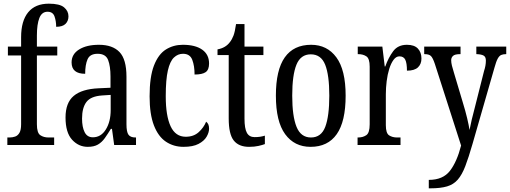

<svg xmlns="http://www.w3.org/2000/svg" viewBox="-20 -790 2778 1046"><path d="M20 0V-41H32Q48 -41 62.5 -46Q77 -51 86 -66.5Q95 -82 95 -113V-488H23V-536H95V-587Q95 -676 133.5 -723Q172 -770 246 -770Q305 -770 329 -750Q353 -730 353 -701Q353 -676 337 -660Q321 -644 286 -644Q286 -675 277 -700.5Q268 -726 239 -726Q208 -726 194.5 -692Q181 -658 181 -596V-536H292V-488H181V-113Q181 -66 199.5 -53.5Q218 -41 244 -41H275V0Z M458 10Q408 10 372.5 -29Q337 -68 337 -150Q337 -230 381.5 -267.5Q426 -305 517 -309L582 -312V-373Q582 -429 569 -463Q556 -497 512 -497Q470 -497 457 -467Q444 -437 444 -388Q370 -388 370 -450Q370 -495 411 -520.5Q452 -546 519 -546Q593 -546 631 -506.5Q669 -467 669 -372V-113Q669 -71 680 -56Q691 -41 718 -41H721V0H602L590 -88H584Q567 -60 551 -37.5Q535 -15 513.5 -2.5Q492 10 458 10ZM486 -42Q530 -42 556.5 -84.5Q583 -127 583 -191V-273L537 -270Q475 -266 451 -234.5Q427 -203 427 -144Q427 -98 441 -70Q455 -42 486 -42Z M980 10Q926 10 884 -18Q842 -46 818.5 -107Q795 -168 795 -265Q795 -372 819 -433.5Q843 -495 884 -520.5Q925 -546 976 -546Q1044 -546 1081.5 -519.5Q1119 -493 1119 -444Q1119 -410 1100.5 -397Q1082 -384 1040 -384Q1040 -431 1027.5 -464Q1015 -497 977 -497Q949 -497 927.5 -476.5Q906 -456 894.5 -406Q883 -356 883 -266Q883 -159 909.5 -102Q936 -45 992 -45Q1035 -45 1062.5 -70Q1090 -95 1103 -127Q1111 -121 1115 -112Q1119 -103 1119 -89Q1119 -68 1105.5 -45Q1092 -22 1061.5 -6Q1031 10 980 10Z M1337 10Q1281 10 1253.5 -24.5Q1226 -59 1226 -145V-490H1165V-521Q1209 -529 1232 -560Q1244 -575 1252 -596Q1260 -617 1266 -659H1312V-536H1415V-490H1312V-144Q1312 -90 1325 -66.5Q1338 -43 1367 -43Q1384 -43 1397 -45Q1410 -47 1423 -51V-5Q1410 0 1388 5Q1366 10 1337 10Z M1672 10Q1584 10 1533.5 -59Q1483 -128 1483 -269Q1483 -409 1531.5 -477.5Q1580 -546 1675 -546Q1762 -546 1812.5 -477.5Q1863 -409 1863 -269Q1863 -128 1814.5 -59Q1766 10 1672 10ZM1674 -41Q1730 -41 1752 -99Q1774 -157 1774 -269Q1774 -381 1751.5 -437.5Q1729 -494 1673 -494Q1618 -494 1595 -437.5Q1572 -381 1572 -269Q1572 -157 1595.5 -99Q1619 -41 1674 -41Z M1928 0V-41H1931Q1957 -41 1975.5 -53.5Q1994 -66 1994 -113V-427Q1994 -471 1976 -483Q1958 -495 1932 -495H1929V-536H2063L2076 -428H2079Q2096 -476 2122 -511Q2148 -546 2197 -546Q2237 -546 2256.5 -525.5Q2276 -505 2276 -471Q2276 -441 2257 -423Q2238 -405 2197 -405Q2197 -446 2188 -464.5Q2179 -483 2156 -483Q2138 -483 2124 -464Q2110 -445 2100.5 -414.5Q2091 -384 2086.5 -347.5Q2082 -311 2082 -276V-108Q2082 -64 2100 -52.5Q2118 -41 2143 -41H2162V0Z M2316 190Q2393 190 2431 141Q2469 92 2492 3L2349 -442Q2338 -475 2327.5 -485Q2317 -495 2294 -495H2291V-536H2489V-495H2486Q2458 -495 2448 -485.5Q2438 -476 2438 -462Q2438 -449 2442 -432.5Q2446 -416 2453 -394L2501 -233Q2516 -184 2525 -146Q2534 -108 2538 -82Q2548 -135 2567 -205L2617 -403Q2622 -418 2624.5 -432Q2627 -446 2627 -460Q2627 -480 2615 -487Q2603 -494 2578 -495H2575V-536H2738V-495H2736Q2721 -495 2710.5 -490.5Q2700 -486 2691.5 -470.5Q2683 -455 2674 -422L2554 -5Q2533 68 2515 115Q2497 162 2474 188.5Q2451 215 2415.5 225.5Q2380 236 2325 236H2316Z"/></svg>

Font: Noto Serif Ethiopic ExtraCondensed
Style: Regular
Weight: 400
Width: 2
Designer: Monotype Design Team
Foundry: Monotype Imaging Inc.
Version: Version 2.102; ttfautohint (v1.8.4.7-5d5b)